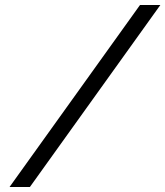

<svg xmlns="http://www.w3.org/2000/svg" viewBox="-20 -672 658 764"><path d="M18 72H99L618 -652H537Z"/></svg>

Font: Charger Pro
Style: ExtObl
Weight: 400
Designer: Jasper
Foundry: Cannot Into Space Fonts
Version: Version 1.09